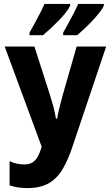

<svg xmlns="http://www.w3.org/2000/svg" viewBox="-20 -952 563 982"><path d="M353 -209Q330 -138 301.5 -89Q273 -40 230 -15Q187 10 119 10Q96 10 72.5 6.5Q49 3 29 -4V-128Q47 -119 66 -115Q85 -111 104 -111Q129 -111 145 -120.5Q161 -130 172.5 -150Q184 -170 193 -202L4 -714H156L235 -468Q244 -439 252.5 -408.5Q261 -378 266 -345H272Q278 -378 285 -405Q292 -432 300 -463L372 -714H523ZM511 -923Q505 -908 489 -888Q473 -868 453 -846.5Q433 -825 412 -805.5Q391 -786 375 -772H303V-785Q318 -812 333.5 -840Q349 -868 361 -892Q373 -916 380 -932H511ZM339 -923Q332 -908 316.5 -888Q301 -868 281 -847.5Q261 -827 240 -807.5Q219 -788 200 -772H131V-785Q147 -813 162 -841Q177 -869 189 -892.5Q201 -916 208 -932H339Z"/></svg>

Font: Noto Sans Display Condensed
Style: Bold
Weight: 700
Width: 3
Designer: Monotype Design Team
Foundry: Monotype Imaging Inc.
Version: Version 2.003